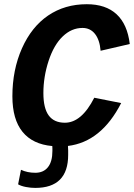

<svg xmlns="http://www.w3.org/2000/svg" viewBox="-20 -689 640 916"><path d="M187 -244.6Q187 -172.9 212.4 -138.2Q237.8 -103.5 289.6 -103.5Q369.1 -103.5 429.7 -222.7L558.1 -197.3Q463.4 -12.2 304.2 7.3L305.2 28.3V49.8Q305.2 207.5 147.9 207.5Q126.5 207.5 103.5 203.1Q80.6 198.7 66.4 190.4L80.1 121.1Q110.8 135.3 148.4 135.3Q187.5 135.3 208.7 108.6Q230 82 230 31.2V19L229.5 7.8Q135.7 -0.5 87.4 -60.1Q39.1 -119.6 39.1 -229.5Q39.1 -355.5 84.7 -458.3Q130.4 -561 209.7 -615Q289.1 -668.9 394 -668.9Q484.4 -668.9 536.1 -621.1Q587.9 -573.2 599.1 -479L460 -446.8Q455.6 -499 433.1 -527.3Q410.6 -555.7 373.5 -555.7Q321.3 -555.7 279.1 -515.1Q236.8 -474.6 211.9 -398.7Q187 -322.8 187 -244.6Z"/></svg>

Font: Liberation Mono
Style: Bold Italic
Weight: 700
Italic angle: -12°
Monospace: yes
Designer: Steve Matteson
Foundry: Ascender Corporation
Version: Version 2.1.5